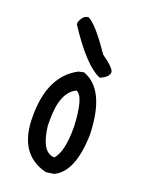

<svg xmlns="http://www.w3.org/2000/svg" viewBox="-109 -567 472 637"><g transform="rotate(20 127.0 -248.5)"><path d="M140.6 -336.9Q224.6 -306.6 229.5 -151.4V-145.5Q225.6 -15.6 162.1 13.7L134.8 17.6Q30.3 -7.8 30.3 -139.6V-142.6Q30.3 -285.2 122.1 -333ZM87.9 -151.4V-129.9Q98.6 -38.1 144.5 -38.1Q170.9 -67.4 170.9 -151.4V-157.2Q166 -261.7 137.7 -271.5Q87.9 -249 87.9 -151.4ZM92.8 -513.7Q122.1 -499 179.7 -414.1Q225.6 -381.8 225.6 -368.2Q225.6 -350.6 195.3 -337.9Q140.6 -360.4 63.5 -478.5V-485.4Q73.2 -513.7 92.8 -513.7Z"/></g></svg>

Font: Sue Ellen Francisco 
Style: Regular
Weight: 400
Designer: Kimberly Geswein
Foundry: Kimberly Geswein
Version: Version 1.002 2007